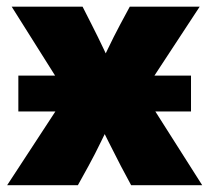

<svg xmlns="http://www.w3.org/2000/svg" viewBox="-20 -542 613 562"><path d="M33.7 -215.8V-320.8H539.1V-215.8ZM1 0 204.1 -310.5 200.2 -227.1 14.2 -522.5H221.7L248 -470.7Q267.1 -433.1 283.4 -398.7Q299.8 -364.3 315.4 -330.6H262.2Q279.3 -364.3 295.7 -398.7Q312 -433.1 332 -470.7L359.9 -522.5H564.5L370.6 -227.1L374.5 -310.5L571.8 0H363.8L334 -55.7Q314.9 -92.3 298.1 -126.2Q281.2 -160.2 264.6 -193.4H308.6Q291.5 -160.2 275.1 -126.2Q258.8 -92.3 238.8 -55.7L208 0Z"/></svg>

Font: Inter 28pt Black
Style: Regular
Weight: 900
Designer: Rasmus Andersson
Foundry: rsms
Version: Version 4.001;git-66647c0bb